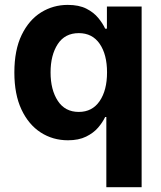

<svg xmlns="http://www.w3.org/2000/svg" viewBox="-20 -573 670 797"><path d="M567.9 204.1H421.4V-87.4H416.5Q406.2 -65.4 387.2 -43.2Q368.2 -21 337.4 -5.9Q306.6 9.3 262.2 9.3Q199.2 9.3 148.9 -23.2Q98.6 -55.7 69.1 -118.4Q39.6 -181.2 39.6 -272Q39.6 -365.2 69.8 -427.7Q100.1 -490.2 150.4 -521.5Q200.7 -552.7 261.2 -552.7Q307.6 -552.7 338.4 -537.1Q369.1 -521.5 387.9 -498.5Q406.7 -475.6 416.5 -454.1H423.8V-545.9H567.9ZM307.1 -108.4Q362.8 -108.4 393.6 -153.3Q424.3 -198.2 424.3 -272.5Q424.3 -346.7 393.8 -391.1Q363.3 -435.5 307.1 -435.5Q249.5 -435.5 219.7 -389.9Q189.9 -344.2 189.9 -272.5Q189.9 -200.2 220 -154.3Q250 -108.4 307.1 -108.4Z"/></svg>

Font: Inter-Bold
Style: Bold
Weight: 700
Designer: Rasmus Andersson
Foundry: rsms
Version: Version 4.000;git-a52131595